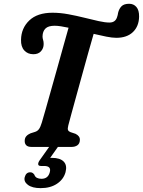

<svg xmlns="http://www.w3.org/2000/svg" viewBox="-20 -779 758 1018"><path d="M342 -113.5Q337.5 -96.5 340.8 -89.2Q344 -82 353.5 -78.5L380.5 -69.5Q404.5 -57.5 403.5 -37Q403 -18 390.8 -9Q378.5 0 359.5 0H147Q127.5 0 119 -9Q110.5 -18 111 -32Q111 -47 119.2 -56.5Q127.5 -66 141.5 -72L166.5 -80Q179 -84 186.8 -94.8Q194.5 -105.5 201.5 -128.5Q208.5 -152.5 221.8 -198.5Q235 -244.5 251.2 -302.8Q267.5 -361 284.8 -422.2Q302 -483.5 317.2 -538.5Q332.5 -593.5 343.5 -632Q322 -636.5 303.2 -639.5Q284.5 -642.5 270 -642.5Q235.5 -642.5 220.8 -627.5Q206 -612.5 205.5 -586Q205.5 -576.5 208.5 -567.5Q211.5 -558.5 211.5 -545.5Q211.5 -523 197.2 -507.2Q183 -491.5 157 -491.5Q127 -491.5 108.8 -511.5Q90.5 -531.5 91.5 -568Q92.5 -629.5 135.2 -670.5Q178 -711.5 258.5 -711.5Q299 -711.5 342.2 -703.5Q385.5 -695.5 426.8 -685.2Q468 -675 502.5 -667.2Q537 -659.5 560.5 -659.5Q590.5 -659.5 600 -686Q603 -693.5 604 -699.2Q605 -705 606 -710.5Q611 -732 624 -745.5Q637 -759 665 -759Q688.5 -759 703.2 -742Q718 -725 717.5 -690.5Q716.5 -639.5 684.8 -609Q653 -578.5 596.5 -578.5Q575 -578.5 543.5 -584.8Q512 -591 476.5 -599.5Q464 -557 448.5 -501.2Q433 -445.5 416.5 -385.8Q400 -326 384.8 -271Q369.5 -216 358.2 -174.2Q347 -132.5 342 -113.5ZM246.5 -8.5H293L246 58Q250.5 58 255.5 58Q298.5 58 317.8 77.8Q337 97.5 327.5 134Q317 172 282.2 195.2Q247.5 218.5 195.5 218.5Q151 218.5 128 201.2Q105 184 111 160.5Q118 134.5 140 134.5Q148 134.5 153 138Q158 141.5 162 147Q166 159 176 164Q186 169 200 169Q235 169 244 134Q253 101 214 101H197.5Q183.5 101 182.5 92.2Q181.5 83.5 190.5 70.5Z"/></svg>

Font: Fraunces 72pt S100 SemiBold
Style: Italic
Weight: 600
Italic angle: -16°
Version: Version 1.000; ttfautohint (v1.8.3)